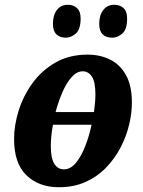

<svg xmlns="http://www.w3.org/2000/svg" viewBox="-20 -775 598 805"><path d="M227 10Q143 10 91 -40Q39 -90 39 -192Q39 -249 58 -310.5Q77 -372 115.5 -425.5Q154 -479 212 -512.5Q270 -546 348 -546Q399 -546 441 -525.5Q483 -505 508 -460.5Q533 -416 533 -345Q533 -301 521.5 -252.5Q510 -204 486 -157.5Q462 -111 425.5 -73Q389 -35 339.5 -12.5Q290 10 227 10ZM327 -476Q302 -476 280.5 -452Q259 -428 242 -389Q225 -350 213 -305H374Q380 -347 380 -380Q380 -431 365.5 -453.5Q351 -476 327 -476ZM248 -65Q276 -65 298.5 -92.5Q321 -120 337.5 -162.5Q354 -205 364 -252H202Q193 -203 193 -163Q193 -112 207.5 -88.5Q222 -65 248 -65ZM451 -617Q425 -617 410.5 -631Q396 -645 396 -675Q396 -711 413 -733Q430 -755 459 -755Q483 -755 498 -741Q513 -727 513 -698Q513 -652 493 -634.5Q473 -617 451 -617ZM256 -617Q231 -617 216.5 -631Q202 -645 202 -675Q202 -711 218.5 -733Q235 -755 265 -755Q288 -755 303 -741Q318 -727 318 -698Q318 -652 298 -634.5Q278 -617 256 -617Z"/></svg>

Font: Noto Serif Condensed ExtraBold
Style: Italic
Weight: 800
Width: 3
Italic angle: -12°
Designer: Monotype Design Team
Foundry: Monotype Imaging Inc.
Version: Version 2.014; ttfautohint (v1.8.4.7-5d5b)